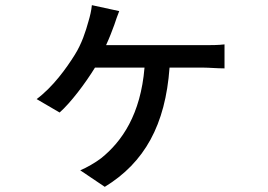

<svg xmlns="http://www.w3.org/2000/svg" viewBox="-20 -637 1040 744"><path d="M637 -375H769C789 -375 822 -372 850 -372V-465C826 -462 795 -462 773 -462H391C404 -490 415 -519 423 -541C429 -559 434 -574 442 -594L336 -617C334 -596 329 -575 323 -555C312 -515 297 -468 270 -425C237 -372 185 -300 122 -253L211 -201C253 -238 310 -313 348 -375H540C525 -194 453 -89 372 -24C350 -7 315 13 291 23L386 87C540 -7 621 -153 637 -375Z"/></svg>

Font: Glow Sans SC Normal Medium
Style: Regular
Weight: 600
Designer: Ryoko NISHIZUKA (kana, bopomofo & ideographs); Paul D. Hunt (Latin, Greek & Cyrillic); Sandoll Communications, Soo-young
Version: Version 0.93